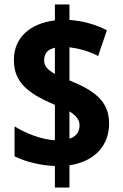

<svg xmlns="http://www.w3.org/2000/svg" viewBox="-20 -779 548 857"><path d="M225 -38V58H290V-41C406 -59 467 -132 467 -228C467 -333 393 -378 290 -420V-568C329 -563 375 -552 418 -529L457 -644C402 -672 346 -686 290 -690V-759H225V-688C118 -675 42 -614 42 -512C42 -418 94 -366 225 -311V-153C165 -156 94 -184 45 -215V-81C97 -56 159 -41 225 -38ZM225 -566V-449C192 -468 177 -484 177 -509C177 -539 191 -558 225 -566ZM290 -160V-282C318 -264 335 -246 335 -220C335 -191 322 -170 290 -160Z"/></svg>

Font: Noto Sans Sinhala UI Condensed ExtraBold
Style: Regular
Weight: 800
Width: 3
Designer: Jelle Bosma - Monotype Design Team
Foundry: Monotype Imaging Inc.
Version: Version 2.006